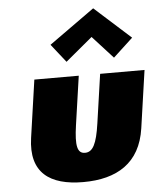

<svg xmlns="http://www.w3.org/2000/svg" viewBox="-58 -889 784 953"><g transform="rotate(-5 334.5 -412.5)"><path d="M215.4 -678 287.3 -587 421.7 -699 523.8 -587 622 -678 442 -840ZM120.4 -513 79.1 -226C54.3 -54 151.8 15 318.8 15C485.9 15 603.3 -54 628.1 -226L669.4 -513H448.2L413 -269C398.5 -168 378.6 -129 339.6 -129C300.6 -129 291.9 -168 306.5 -269L341.7 -513Z"/></g></svg>

Font: Blink
Style: WideObl
Weight: 400
Designer: Mew Too
Foundry: Cannot Into Space Fonts
Version: Version 001.000